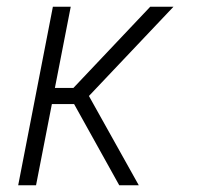

<svg xmlns="http://www.w3.org/2000/svg" viewBox="-20 -550 590 570"><path d="M334 0 200 -241H134L87 0H34L137 -530H190L143 -289H198L426 -530H495L244 -265L392 0Z"/></svg>

Font: Lode Dark Term
Style: Italic
Weight: 400
Italic angle: -11°
Monospace: yes
Designer: Belleve Invis
Foundry: Belleve Invis
Version: Version 29.2.0